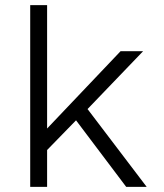

<svg xmlns="http://www.w3.org/2000/svg" viewBox="-20 -730 640 750"><path d="M98 0V-710H164V-228L451 -530H539L322 -304L553 0H473L277 -260L164 -144V0Z"/></svg>

Font: Geist Mono Light
Style: Regular
Weight: 300
Monospace: yes
Designer: Basement.studio, Andrés Briganti, Mateo Zaragoza
Foundry: Basement.studio, Vercel, Andrés Briganti, Guido Ferreyra, Mateo Zaragoza
Version: Version 1.500; ttfautohint (v1.8.4.7-5d5b)